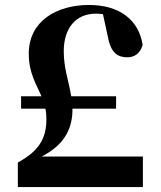

<svg xmlns="http://www.w3.org/2000/svg" viewBox="-20 -754 648 774"><path d="M148 -123C223 -162 263 -213 271 -288C272 -298 272 -307 272 -316H448V-366H267C258 -424 237 -478 237 -547C237 -639 284 -699 367 -699C376 -699 385 -698 395 -697L415 -605C427 -540 455 -523 493 -523C522 -523 545 -538 555 -573C540 -673 462 -734 339 -734C207 -734 96 -668 96 -538C96 -459 126 -416 147 -366H65V-316H163C166 -303 167 -289 167 -273C167 -194 135 -144 52 -99V0H556V-123Z"/></svg>

Font: Noto Serif TC Black
Style: Regular
Weight: 900
Version: Version 1.001;PS 1.001;hotconv 16.6.54;makeotf.lib2.5.65590